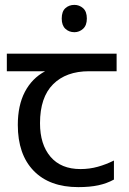

<svg xmlns="http://www.w3.org/2000/svg" viewBox="-20 -757 530 787"><path d="M285 -737Q305 -737 320.5 -723.5Q336 -710 336 -681Q336 -653 320.5 -639Q305 -625 285 -625Q263 -625 248 -639Q233 -653 233 -681Q233 -710 248 -723.5Q263 -737 285 -737ZM301 10Q183 10 118 -57Q53 -124 53 -245Q53 -325 82 -380.5Q111 -436 165 -465H8V-537H458V-465H345Q251 -465 197.5 -411.5Q144 -358 144 -252Q144 -165 187 -114.5Q230 -64 310 -64Q347 -64 381 -73.5Q415 -83 447 -99V-21Q418 -5 383 2.5Q348 10 301 10Z"/></svg>

Font: hexukorean05
Style: Book
Weight: 400
Designer: Jelle Bosma - Monotype Design Team
Foundry: Monotype Imaging Inc.
Version: Version 2.003